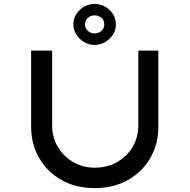

<svg xmlns="http://www.w3.org/2000/svg" viewBox="-20 -961 975 987"><path d="M467 6Q370 6 296.5 -35.5Q223 -77 181.5 -148.5Q140 -220 140 -311V-701H248V-317Q248 -255 277.5 -205.5Q307 -156 357 -127.5Q407 -99 467 -99Q531 -99 581.5 -127.5Q632 -156 661.5 -205.5Q691 -255 691 -317V-701H794V-311Q794 -220 752.5 -148.5Q711 -77 637.5 -35.5Q564 6 467 6ZM466 -730Q438 -730 413 -744.5Q388 -759 372.5 -783Q357 -807 357 -835Q357 -865 372.5 -889Q388 -913 413 -927Q438 -941 466 -941Q495 -941 520 -927Q545 -913 560.5 -889Q576 -865 576 -835Q576 -807 560.5 -783Q545 -759 520 -744.5Q495 -730 466 -730ZM466 -789Q487 -789 501.5 -802.5Q516 -816 516 -835Q516 -858 501 -870Q486 -882 466 -882Q446 -882 431.5 -869Q417 -856 417 -835Q417 -816 431.5 -802.5Q446 -789 466 -789Z"/></svg>

Font: Lexend Mega
Style: Regular
Weight: 400
Designer: Bonnie Shaver-Troup, Thomas Jockin
Foundry: Lexend
Version: Version 1.007